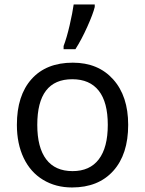

<svg xmlns="http://www.w3.org/2000/svg" viewBox="-20 -825 645 855"><path d="M550.8 -269Q550.8 -137.7 484.4 -64Q418 9.8 300.8 9.8Q228 9.8 171.9 -24.2Q115.7 -58.1 85.4 -121.6Q55.2 -185.1 55.2 -269Q55.2 -399.9 120.6 -472.9Q186 -545.9 304.2 -545.9Q417.5 -545.9 484.1 -471.4Q550.8 -397 550.8 -269ZM146 -269Q146 -168 185.8 -115.5Q225.6 -63 303.2 -63Q379.9 -63 419.9 -115.5Q460 -168 460 -269Q460 -370.1 419.7 -421.1Q379.4 -472.2 301.8 -472.2Q146 -472.2 146 -269ZM263.2 -620.1Q277.3 -656.7 290.3 -713.1Q303.2 -769.5 308.1 -805.2H401.9V-793.9Q394.5 -763.2 368.9 -706.1Q343.3 -648.9 315.9 -606H263.2Z"/></svg>

Font: Noto Sans Southeast Asian
Style: Regular
Weight: 400
Designer: Monotype Design Team
Foundry: Monotype Imaging Inc.
Version: Version 1.06 uh; ttfautohint (v1.4.1)